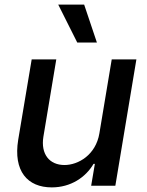

<svg xmlns="http://www.w3.org/2000/svg" viewBox="-20 -802 634 829"><path d="M409.1 -226.2C393.8 -133.5 318.2 -89.5 258.5 -89.5C192.8 -89.5 155.5 -137.1 167.3 -211.3L223 -545.5H116.8L58.6 -198.5C36.6 -63.2 98.7 7.1 203.5 7.1C285.5 7.1 349.8 -36.2 383.9 -94.5H389.6L373.6 0H478L568.9 -545.5H462.4ZM231.5 -782 313.6 -618.3H398.4L343.4 -782Z"/></svg>

Font: Margiela Sans Medium
Style: Italic
Weight: 500
Italic angle: -9.39999°
Designer: Stefan Endress, Andreas Faust
Version: Version 1.100;FEAKit 1.0